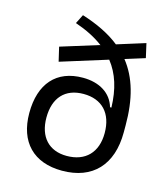

<svg xmlns="http://www.w3.org/2000/svg" viewBox="-112 -828 809 925"><g transform="rotate(15 293.0 -365.0)"><path d="M282.7 9.8C435.5 9.8 522.9 -83.5 522.9 -245.6V-280.3C522.9 -412.1 495.1 -511.7 434.6 -587.9L533.2 -618.7L517.1 -689.5L376.5 -645.5C327.1 -685.1 264.2 -715.8 187 -740.2L164.1 -694.8C220.7 -675.3 267.1 -651.9 305.2 -623L115.2 -564L131.8 -493.2L364.7 -565.9C409.7 -508.8 432.1 -437 434.6 -345.7H427.7C408.7 -411.6 348.1 -449.2 265.6 -449.2C133.8 -449.2 59.1 -365.2 59.1 -218.3C59.1 -74.2 140.6 9.8 282.7 9.8ZM286.1 -64.9C197.3 -64.9 144.5 -122.1 144.5 -218.3C144.5 -317.4 196.8 -374.5 288.6 -374.5C381.3 -374.5 435.1 -316.9 435.1 -218.3C435.1 -122.1 379.9 -64.9 286.1 -64.9Z"/></g></svg>

Font: Cascadia Mono PL SemiLight
Style: Regular
Weight: 350
Monospace: yes
Designer: Aaron Bell
Foundry: Saja Typeworks
Version: Version 2404.023